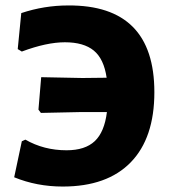

<svg xmlns="http://www.w3.org/2000/svg" viewBox="-20 -674 621 704"><path d="M210 10Q115 10 32 -24L60 -156L73 -162Q141 -123 224 -123Q292 -123 327.5 -156.5Q363 -190 372 -263H271L130 -260L121 -272L131 -391L282 -388L371 -389Q361 -458 324 -488.5Q287 -519 218 -519Q151 -519 60 -485L45 -494L58 -626Q142 -654 230 -654Q388 -655 467 -575.5Q546 -496 546 -336Q546 -168 459.5 -79Q373 10 210 10Z"/></svg>

Font: Alegreya Sans SC ExtraBold
Style: Regular
Weight: 800
Designer: Juan Pablo del Peral
Foundry: Huerta Tipografica
Version: Version 2.007